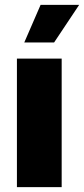

<svg xmlns="http://www.w3.org/2000/svg" viewBox="-20 -772 347 792"><path d="M49.8 -530.3H234.4V0H49.8ZM147.5 -752H306.6L203.1 -596.7H80.1Z"/></svg>

Font: Pretendard JP Black
Style: Regular
Weight: 900
Designer: Base glyphs from Inter by Rasmus Andersson; Hangeul glyphs from Noto Sans CJK(Source Han Sans) by Jang Soo-young and Kan
Foundry: Kil Hyung-jin
Version: Version 1.309